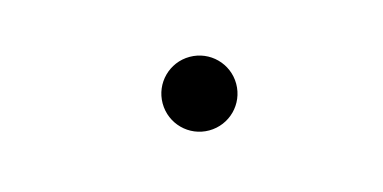

<svg xmlns="http://www.w3.org/2000/svg" viewBox="-31 -501 648 325"><g transform="rotate(-15 293.0 -338.5)"><path d="M307.1 -274.4C342.8 -274.4 371.6 -303.2 371.6 -338.9C371.6 -374.5 342.8 -403.3 307.1 -403.3C271.5 -403.3 242.7 -374.5 242.7 -338.9C242.7 -303.2 271.5 -274.4 307.1 -274.4Z"/></g></svg>

Font: Cascadia Code PL SemiLight
Style: Italic
Weight: 350
Italic angle: -10°
Monospace: yes
Designer: Aaron Bell
Foundry: Saja Typeworks
Version: Version 2404.023